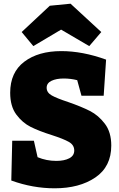

<svg xmlns="http://www.w3.org/2000/svg" viewBox="-20 -1001 643 1037"><path d="M348 -450Q420 -425 466 -401.5Q512 -378 546.5 -332.5Q581 -287 581 -215Q581 -101 495 -42.5Q409 16 275 16Q157 16 41 -26L46 -241H163L183 -152Q231 -132 284 -132Q327 -132 354 -146Q381 -160 381 -188Q381 -218 352 -234.5Q323 -251 261 -271Q191 -293 146 -315.5Q101 -338 68 -382.5Q35 -427 35 -500Q35 -610 111 -667.5Q187 -725 311 -725Q426 -725 553 -679L540 -484H420L397 -568Q361 -577 324 -577Q284 -577 258 -564.5Q232 -552 232 -527Q232 -501 259.5 -485.5Q287 -470 348 -450ZM361 -981 527 -828 462 -752 310 -841 160 -752 97 -828 249 -970Z"/></svg>

Font: Bitter Pro Black
Style: Regular
Weight: 900
Designer: Sol Matas, and Bitter project Authors
Foundry: Sol Matas
Version: Version 1.010